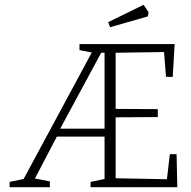

<svg xmlns="http://www.w3.org/2000/svg" viewBox="-20 -777 792 797"><path d="M20 -22 78 -34 361 -559 310 -569V-594H705L697 -458H669L661 -561L460 -558V-325L635 -324V-291L460 -290V-37L673 -33L685 -137H713L716 0H356V-22L414 -34V-210H216L125 -36L187 -24V0H20ZM414 -243V-558H400L230 -243ZM429 -685 576 -757 597 -726 594 -709 437 -664Z"/></svg>

Font: Grenze ExtraLight
Style: Regular
Weight: 275
Designer: Renata Polastri
Foundry: Omnibus-Type
Version: Version 1.002; ttfautohint (v1.8)